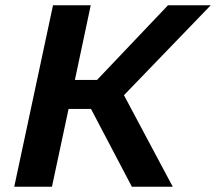

<svg xmlns="http://www.w3.org/2000/svg" viewBox="-20 -708 819 728"><path d="M34 0 181 -688H324L264 -405H348L617 -688H779L450 -347L635 0H480L325 -295H240L177 0Z"/></svg>

Font: Saira Thin SemiBold
Style: Italic
Weight: 600
Italic angle: -12°
Version: Version 1.101